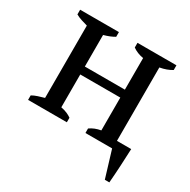

<svg xmlns="http://www.w3.org/2000/svg" viewBox="-148 -637 910 922"><g transform="rotate(30 306.5 -176.0)"><path d="M254 0H39V-25Q53 -33 70 -38.5Q87 -44 105 -49V-450Q87 -455 70 -460.5Q53 -466 39 -474V-500H254V-474Q231 -460 195 -450V-275H417V-450Q382 -456 357 -474V-500H573V-474Q546 -457 507 -450V-43H586Q584 5 581.5 52.5Q579 100 575 148H550L505 0H357V-25Q382 -43 417 -49V-231H195V-49Q215 -45 229 -39Q243 -33 254 -25Z"/></g></svg>

Font: PT Serif
Style: Regular
Weight: 400
Designer: A.Korolkova, O.Umpeleva, V.Yefimov
Foundry: ParaType Ltd
Version: Version 1.000W OFL; ttfautohint (v1.6)